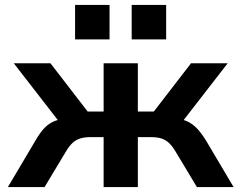

<svg xmlns="http://www.w3.org/2000/svg" viewBox="-20 -760 981 780"><path d="M12 0 124 -189Q143 -222 161 -240.5Q179 -259 201.5 -268Q224 -277 254 -280L236 -245L36 -503H185L336 -307H401V-503H540V-307H605L756 -503H905L705 -245L687 -280Q718 -277 739.5 -267.5Q761 -258 779 -239.5Q797 -221 817 -189L929 0H780L691 -148Q678 -169 664.5 -181Q651 -193 634 -198Q617 -203 593 -203H540V0H401V-203H348Q325 -203 307.5 -198Q290 -193 276.5 -181Q263 -169 250 -148L161 0ZM515 -600V-740H655V-600ZM285 -600V-740H425V-600Z"/></svg>

Font: Nunito Sans 6pt
Style: Bold
Weight: 700
Version: Version 3.101;gftools[0.9.27]